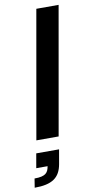

<svg xmlns="http://www.w3.org/2000/svg" viewBox="-138 -754 531 1052"><g transform="rotate(-10 127.0 -228.0)"><path d="M20 0H144L269 -710H145ZM-34 254C64 254 107 223 120 150L134 70H7L-7 150H56C50 184 38 204 -26 204Z"/></g></svg>

Font: Uncut Sans Semibold
Style: Italic
Weight: 600
Italic angle: -10°
Designer: Kasper Nordkvist
Foundry: Uncut Type
Version: Version 1.111;FEAKit 1.0